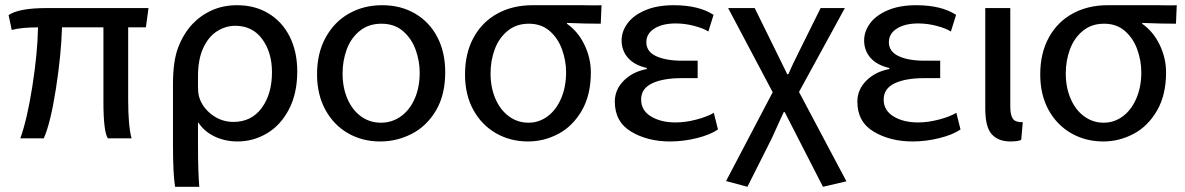

<svg xmlns="http://www.w3.org/2000/svg" viewBox="-20 -517 4549 737"><path d="M472 -135Q472 -34 485 14H394Q377 -12 377 -126V-412H218Q215 -307 194.5 -175.5Q174 -44 148 14H58Q84 -58 104 -184.5Q124 -311 126 -412Q62 -412 25 -402L13 -459Q52 -486 159 -486H550L540 -412H472Z M652 200Q644 151 644 38V-194Q644 -283 664 -335Q684 -387 718 -424Q750 -458 793.5 -477.5Q837 -497 890 -497Q959 -497 1011.5 -465Q1064 -433 1092.5 -375.5Q1121 -318 1121 -243Q1121 -158 1089 -97Q1057 -36 1004.5 -5Q952 26 892 26Q844 26 804 7Q764 -12 742 -46H740V33Q740 144 745 200ZM740 -182Q740 -162 744 -146Q756 -105 793 -77Q830 -49 876 -49Q945 -49 984.5 -102.5Q1024 -156 1024 -240Q1024 -316 986.5 -367Q949 -418 883 -418Q846 -418 813 -397Q780 -376 760 -332.5Q740 -289 740 -224Z M1439 26Q1371 26 1316 -5.5Q1261 -37 1229 -95.5Q1197 -154 1197 -232Q1197 -313 1230 -373Q1263 -433 1319.5 -465Q1376 -497 1447 -497Q1519 -497 1574 -464.5Q1629 -432 1659 -374Q1689 -316 1689 -240Q1689 -152 1653 -92Q1617 -32 1560 -3Q1503 26 1440 26ZM1443 -46Q1485 -46 1519 -70.5Q1553 -95 1572 -138.5Q1591 -182 1591 -238Q1591 -283 1575.5 -326Q1560 -369 1527 -397.5Q1494 -426 1444 -426Q1395 -426 1361 -398.5Q1327 -371 1311 -327.5Q1295 -284 1295 -235Q1295 -181 1313.5 -138Q1332 -95 1365.5 -70.5Q1399 -46 1442 -46Z M2156 -426Q2199 -396 2223.5 -345Q2248 -294 2248 -239Q2248 -152 2213 -92Q2178 -32 2123 -3Q2068 26 2007 26Q1939 26 1884 -5.5Q1829 -37 1797 -95Q1765 -153 1765 -231Q1765 -313 1798 -373Q1831 -433 1889.5 -465Q1948 -497 2024 -497H2177H2216Q2231 -497 2251 -496.5Q2271 -496 2289 -497L2286 -426Q2228 -426 2157 -429ZM2009 -46Q2049 -46 2082 -70.5Q2115 -95 2134 -139.5Q2153 -184 2153 -239Q2153 -284 2137.5 -327Q2122 -370 2090 -398Q2058 -426 2010 -426Q1962 -426 1928.5 -398.5Q1895 -371 1879 -327.5Q1863 -284 1863 -235Q1863 -182 1881.5 -138.5Q1900 -95 1933.5 -70.5Q1967 -46 2008 -46Z M2463 -256Q2415 -267 2390.5 -295Q2366 -323 2366 -362Q2366 -396 2388.5 -427Q2411 -458 2456.5 -477.5Q2502 -497 2566 -497Q2662 -497 2719 -460L2699 -396Q2681 -408 2645 -417.5Q2609 -427 2574 -427Q2523 -427 2492 -407.5Q2461 -388 2461 -355Q2461 -319 2498.5 -301.5Q2536 -284 2598 -284H2658V-217H2596Q2525 -217 2483 -197Q2441 -177 2441 -135Q2441 -93 2479 -70Q2517 -47 2573 -47Q2611 -47 2653 -58Q2695 -69 2720 -84L2736 -20Q2707 0 2655.5 13Q2604 26 2552 26Q2466 26 2403 -11.5Q2340 -49 2340 -127Q2340 -173 2374.5 -207.5Q2409 -242 2463 -252Z M2877 -486 3002 -232H3006Q3017 -259 3056 -337L3130 -486H3223L3047 -164L3229 179L3139 200L2992 -87L2988 -86L2942 15L2849 200L2767 178L2946 -163L2775 -486Z M3394 -256Q3346 -267 3321.5 -295Q3297 -323 3297 -362Q3297 -396 3319.5 -427Q3342 -458 3387.5 -477.5Q3433 -497 3497 -497Q3593 -497 3650 -460L3630 -396Q3612 -408 3576 -417.5Q3540 -427 3505 -427Q3454 -427 3423 -407.5Q3392 -388 3392 -355Q3392 -319 3429.5 -301.5Q3467 -284 3529 -284H3589V-217H3527Q3456 -217 3414 -197Q3372 -177 3372 -135Q3372 -93 3410 -70Q3448 -47 3504 -47Q3542 -47 3584 -58Q3626 -69 3651 -84L3667 -20Q3638 0 3586.5 13Q3535 26 3483 26Q3397 26 3334 -11.5Q3271 -49 3271 -127Q3271 -173 3305.5 -207.5Q3340 -242 3394 -252Z M3858 -109Q3858 -75 3868 -61Q3878 -47 3906 -48L3900 20Q3887 26 3858 26Q3812 26 3787 -1.5Q3762 -29 3762 -100V-486H3858Z M4364 -426Q4407 -396 4431.5 -345Q4456 -294 4456 -239Q4456 -152 4421 -92Q4386 -32 4331 -3Q4276 26 4215 26Q4147 26 4092 -5.5Q4037 -37 4005 -95Q3973 -153 3973 -231Q3973 -313 4006 -373Q4039 -433 4097.5 -465Q4156 -497 4232 -497H4385H4424Q4439 -497 4459 -496.5Q4479 -496 4497 -497L4494 -426Q4436 -426 4365 -429ZM4217 -46Q4257 -46 4290 -70.5Q4323 -95 4342 -139.5Q4361 -184 4361 -239Q4361 -284 4345.5 -327Q4330 -370 4298 -398Q4266 -426 4218 -426Q4170 -426 4136.5 -398.5Q4103 -371 4087 -327.5Q4071 -284 4071 -235Q4071 -182 4089.5 -138.5Q4108 -95 4141.5 -70.5Q4175 -46 4216 -46Z"/></svg>

Font: LINE Seed Sans KR Regular
Style: Regular
Weight: 400
Designer: LINE VX Design & Sandoll Inc & Dalton Maag Ltd
Foundry: Sandoll Inc.
Version: Version 1.000